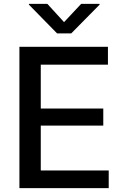

<svg xmlns="http://www.w3.org/2000/svg" viewBox="-20 -969 643 989"><path d="M80 0H540V-91H190V-322H512V-410H190V-636H536V-728H80ZM129 -945 274 -797H347L493 -945V-949H398L310 -855L224 -949H129Z"/></svg>

Font: Wafeq Medium
Style: Regular
Weight: 500
Designer: Rasmus Andersson & Azza Alameddine
Foundry: Google & TypeTogether
Version: Version 3.000;January 28, 2025;FontCreator 15.0.0.3014 64-bi